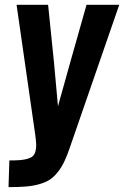

<svg xmlns="http://www.w3.org/2000/svg" viewBox="-20 -598 511 791"><path d="M15.1 172.9 18.6 63Q45.9 63 63.5 61.5Q81.1 60.1 95 55.7Q108.9 51.3 115.5 44.9Q122.1 38.6 125.7 26.6Q129.4 14.6 129.2 0.2Q128.9 -14.2 126 -37.1L48.3 -578.1H178.2L202.6 -338.9L218.8 -160.2L268.6 -338.4L336.4 -578.1H471.2L269 6.3Q256.8 42.5 245.1 67.1Q233.4 91.8 217.8 111.3Q202.1 130.9 185.1 142.1Q168 153.3 142.3 160.6Q116.7 168 87.2 170.4Q57.6 172.9 15.1 172.9Z"/></svg>

Font: Oswald
Style: Demi-Bold
Weight: 600
Designer: Vernon Adams
Foundry: Vernon Adams
Version: 3.0; ttfautohint (v0.94.23-7a4d-dirty) -l 8 -r 50 -G 200 -x 